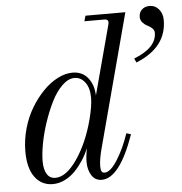

<svg xmlns="http://www.w3.org/2000/svg" viewBox="-53 -780 799 843"><g transform="rotate(-5 347.0 -359.0)"><path d="M486.8 -182.1 506.8 -175.8Q440.9 12.2 361.8 12.2Q333 12.2 317.4 -12.2Q301.8 -36.6 301.8 -71.8Q301.8 -94.7 308.1 -131.8Q297.4 -104.5 281.5 -80.1Q265.6 -55.7 245.4 -34.4Q225.1 -13.2 199.2 -0.5Q173.3 12.2 146 12.2Q97.2 12.2 67.6 -27.1Q38.1 -66.4 38.1 -141.1Q38.1 -191.4 52.2 -241.5Q66.4 -291.5 90.6 -331.5Q114.7 -371.6 145 -402.6Q175.3 -433.6 209 -450.7Q242.7 -467.8 273.9 -467.8Q317.4 -467.8 342 -437Q366.7 -406.2 368.2 -358.9L450.2 -666Q455.6 -688 434.1 -688H346.2L353 -711.9H528.8L375 -133.8Q359.9 -79.6 359.9 -47.9Q359.9 -31.7 363.8 -24.9Q367.7 -18.1 377 -18.1Q402.8 -18.1 434.1 -67.9Q465.3 -117.7 486.8 -182.1ZM160.2 -14.2Q207.5 -14.2 255.9 -84.5Q304.2 -154.8 331.1 -256.8Q346.2 -315.9 346.2 -351.1Q346.2 -394.5 327.4 -419.2Q308.6 -443.8 280.8 -443.8Q253.4 -443.8 226.3 -417.5Q199.2 -391.1 179 -350.3Q158.7 -309.6 142.6 -261.7Q126.5 -213.9 118.2 -168.9Q109.9 -124 109.9 -91.8Q109.9 -55.2 122.6 -34.7Q135.3 -14.2 160.2 -14.2ZM558.1 -487.8 549.8 -505.9Q649.9 -544.9 649.9 -610.8Q649.9 -622.1 640.6 -630.9Q631.3 -639.6 619.9 -645Q608.4 -650.4 599.1 -660.9Q589.8 -671.4 589.8 -685.1Q589.8 -705.6 603 -717.8Q616.2 -730 637.2 -730Q661.6 -730 677.7 -710.7Q693.8 -691.4 693.8 -663.1Q693.8 -542.5 558.1 -487.8Z"/></g></svg>

Font: Flanker Steampunk
Style: Italic
Weight: 400
Italic angle: -12°
Designer: Alexey Kryukov, Leonardo Di Lena
Foundry: Alexey Kryukov, Leonardo Di Lena
Version: 1.210